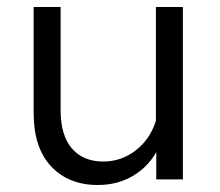

<svg xmlns="http://www.w3.org/2000/svg" viewBox="-20 -512 627 548"><path d="M502 0H426V-78Q402 -35 358.5 -9.5Q315 16 259 16Q176 16 126 -37Q76 -90 76 -190V-492H153V-198Q153 -126 185 -88.5Q217 -51 275 -51Q326 -51 367 -82.5Q408 -114 425 -167V-492H502Z"/></svg>

Font: Wix Madefor Text
Style: Regular
Weight: 400
Designer: Dalton Maag Ltd
Foundry: Dalton Maag Ltd
Version: Version 3.100